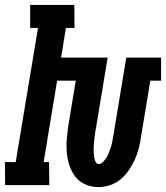

<svg xmlns="http://www.w3.org/2000/svg" viewBox="-52 -755 677 783"><path d="M350 8Q322 8 297 -2.5Q272 -13 256 -33.5Q240 -54 231.5 -79.5Q223 -105 220.5 -132.5Q218 -160 220.5 -188.5Q223 -217 227 -245L257 -426H181L126 -94H148L149 0H-31L-32 -94H12L103 -641H71V-735H251L252 -641H217L197 -520H387L339 -230Q337 -222 336 -214Q335 -206 334 -198.5Q333 -191 332.5 -183Q332 -175 331 -167.5Q330 -160 330 -152Q330 -144 330 -136.5Q330 -129 331 -121.5Q332 -114 333.5 -107Q335 -100 339 -93Q343 -86 351 -86Q359 -86 366.5 -93Q374 -100 379.5 -108Q385 -116 388.5 -124.5Q392 -133 395.5 -141.5Q399 -150 401.5 -159Q404 -168 406 -177Q408 -186 409 -194.5Q410 -203 412 -212L463 -520H605V-426H561L523 -197Q520 -174 514 -150.5Q508 -127 498 -104.5Q488 -82 473.5 -61Q459 -40 440 -24Q421 -8 397 0Q373 8 350 8Z"/></svg>

Font: Iosevka HT Extrabold Extended
Style: Italic
Weight: 800
Width: 7
Italic angle: -9°
Monospace: yes
Designer: Belleve Invis
Foundry: Belleve Invis
Version: Version 32.3.0; ttfautohint (v1.8.4)